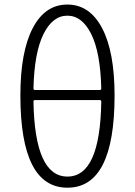

<svg xmlns="http://www.w3.org/2000/svg" viewBox="-20 -828 603 860"><path d="M433.6 -373Q433.6 -379.9 426.8 -379.9H137.7Q129.9 -379.9 129.9 -373Q135.7 -37.1 282.2 -37.1Q428.7 -37.1 433.6 -373ZM129.9 -432.6Q129.9 -424.8 137.7 -424.8H426.8Q433.6 -424.8 433.6 -432.6Q429.7 -592.8 388.7 -675.3Q347.7 -757.8 281.7 -757.8Q215.8 -757.8 174.8 -675.3Q133.8 -592.8 129.9 -432.6ZM493.2 -400.4Q493.2 12.7 282.2 12.7Q71.3 12.7 71.3 -400.4Q71.3 -595.7 126.5 -701.7Q181.6 -807.6 281.7 -807.6Q381.8 -807.6 437.5 -701.7Q493.2 -595.7 493.2 -400.4Z"/></svg>

Font: Gen Jyuu Gothic Light
Style: Regular
Weight: 200
Designer: [Source Han Sans]
Ryoko NISHIZUKA  (kana & ideographs); Paul D. Hunt (Latin, Greek & Cyrillic); Wenlong ZHANG  (bopomofo
Version: Version 1.002.20150607